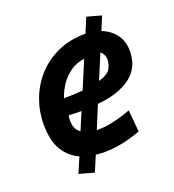

<svg xmlns="http://www.w3.org/2000/svg" viewBox="-129 -714 818 904"><g transform="rotate(-20 280.0 -262.0)"><path d="M192 90 117 69 150 -7Q102 -28 72.5 -75Q43 -122 43 -206Q43 -270 65 -329.5Q87 -389 129.5 -436.5Q172 -484 233.5 -512Q295 -540 374 -540L405 -614L477 -594L449 -526Q491 -510 517 -476Q543 -442 543 -392Q543 -361 533 -331.5Q523 -302 497.5 -277Q472 -252 428 -234Q384 -216 316 -209L269 -95Q272 -95 274 -95Q276 -95 278 -95Q306 -95 335.5 -100.5Q365 -106 393 -114.5Q421 -123 442 -131L452 -22Q408 -5 360.5 5Q313 15 265 15Q254 15 244 14Q234 13 225 12ZM195 -116 232 -204Q217 -204 201.5 -204.5Q186 -205 169 -206Q163 -182 168 -157Q173 -132 195 -116ZM175 -289Q202 -289 225.5 -290Q249 -291 270 -293L328 -431Q288 -426 257.5 -404.5Q227 -383 206.5 -352.5Q186 -322 175 -289ZM358 -309Q406 -323 418 -346Q430 -369 430 -390Q430 -404 424.5 -415Q419 -426 410 -433Z"/></g></svg>

Font: Ubuntu Sans Mono
Style: Bold Italic
Weight: 700
Italic angle: -13.5°
Monospace: yes
Designer: Dalton Maag Ltd
Foundry: Dalton Maag Ltd
Version: Version 1.006